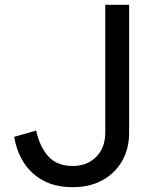

<svg xmlns="http://www.w3.org/2000/svg" viewBox="-20 -765 645 797"><path d="M282 12Q211 12 160.5 -15Q110 -42 79.5 -89Q49 -136 39 -197L130 -223Q145 -155 181 -115.5Q217 -76 282 -76Q342 -76 379.5 -114Q417 -152 417 -215V-745H516V-215Q516 -147 486.5 -96Q457 -45 404.5 -16.5Q352 12 282 12Z"/></svg>

Font: Plus Jakarta Text
Style: Regular
Weight: 400
Designer: Gumpita Rahayu
Foundry: Tokotype Studio
Version: Version 1.000